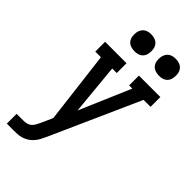

<svg xmlns="http://www.w3.org/2000/svg" viewBox="-288 -1031 1108 1108"><g transform="rotate(45 266.5 -477.0)"><path d="M15 0V-80H70Q83 -80 96.5 -83Q110 -86 120.5 -95Q131 -104 137.5 -116.5Q144 -129 150 -141L182 -212L128 -655H82V-735H257V-655H220L250 -342L384 -655H358V-735H533V-655H476L232 -109Q224 -92 216 -76.5Q208 -61 196 -47Q184 -33 169 -23Q154 -13 137 -7.5Q120 -2 103.5 -1Q87 0 70 0ZM440 -816Q424 -816 408.5 -821.5Q393 -827 383.5 -839.5Q374 -852 371.5 -868.5Q369 -885 372 -902Q374 -913 380 -924Q386 -935 396 -942Q406 -949 417.5 -951.5Q429 -954 440 -954Q457 -954 472 -948.5Q487 -943 496.5 -930.5Q506 -918 508.5 -901.5Q511 -885 508 -868Q507 -857 501 -846Q495 -835 485 -828Q475 -821 463.5 -818.5Q452 -816 440 -816ZM240 -816Q224 -816 208.5 -821.5Q193 -827 183.5 -839.5Q174 -852 171.5 -868.5Q169 -885 172 -902Q174 -913 180 -924Q186 -935 196 -942Q206 -949 217.5 -951.5Q229 -954 240 -954Q257 -954 272 -948.5Q287 -943 296.5 -930.5Q306 -918 308.5 -901.5Q311 -885 308 -868Q307 -857 301 -846Q295 -835 285 -828Q275 -821 263.5 -818.5Q252 -816 240 -816Z"/></g></svg>

Font: Iosevka Slab Medium
Style: Italic
Weight: 500
Italic angle: -9°
Monospace: yes
Designer: Belleve Invis
Foundry: Belleve Invis
Version: Version 11.1.0; ttfautohint (v1.8.3)